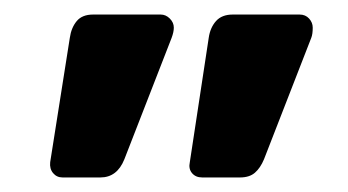

<svg xmlns="http://www.w3.org/2000/svg" viewBox="-20 -621 479 264"><path d="M66 -377Q58 -377 53 -383Q48 -389 49 -398L76 -569Q78 -583 85.5 -592Q93 -601 108 -601H201Q208 -601 213.5 -595.5Q219 -590 219 -583Q219 -577 216 -569L151 -402Q141 -377 118 -377ZM258 -377Q249 -377 244 -383Q239 -389 241 -398L267 -569Q269 -583 277 -592Q285 -601 300 -601H392Q400 -601 405 -595.5Q410 -590 410 -583Q410 -574 408 -569L343 -402Q338 -390 330.5 -383.5Q323 -377 310 -377Z"/></svg>

Font: Rubik AZ
Style: Regular
Weight: 500
Designer: Hubert and Fischer
Foundry: Hubert & Fischer
Version: Version 2.000